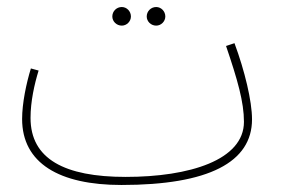

<svg xmlns="http://www.w3.org/2000/svg" viewBox="-20 -506 813 547"><path d="M425 -433C439 -433 451 -445 451 -459C451 -474 439 -486 425 -486C410 -486 398 -474 398 -459C398 -445 410 -433 425 -433ZM327 -433C341 -433 353 -445 353 -459C353 -474 341 -486 327 -486C312 -486 300 -474 300 -459C300 -445 312 -433 327 -433ZM326 21C575 21 698 -44 698 -166C698 -218 677 -305 648 -383L624 -375C657 -278 675 -215 675 -159C675 -50 520 -2 338 -2C164 -2 67 -53 67 -170C67 -217 78 -266 90 -305L68 -311C55 -269 43 -212 43 -167C43 -41 149 21 326 21Z"/></svg>

Font: Noto Sans Arabic UI Cn Th
Style: Regular
Weight: 100
Width: 3
Designer: Monotype Design Team, Nadine Chahine and Nizar Qandah
Foundry: Monotype Imaging Inc.
Version: Version 2.010